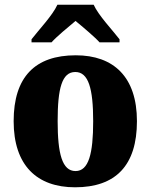

<svg xmlns="http://www.w3.org/2000/svg" viewBox="-20 -786 641 816"><path d="M114 -619V-606H199C219 -629 272 -673 301 -697C329 -674 386 -626 403 -606H488V-619C459 -657 398 -721 378 -766H224C204 -721 143 -657 114 -619ZM299 10C472 10 562 -83 562 -271C562 -459 463 -551 302 -551C129 -551 38 -459 38 -271C38 -83 137 10 299 10ZM301 -59C244 -59 225 -133 225 -271C225 -410 243 -480 300 -480C356 -480 376 -410 376 -271C376 -133 357 -59 301 -59Z"/></svg>

Font: Noto Serif Tamil SemiCondensed Black
Style: Italic
Weight: 900
Width: 4
Italic angle: -12°
Designer: Indian Type Foundry, Tom Grace, and the Monotype Design Team
Foundry: Monotype Imaging Inc.
Version: Version 2.003